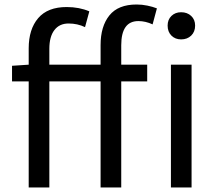

<svg xmlns="http://www.w3.org/2000/svg" viewBox="-20 -829 958 849"><path d="M735.8 0V-543H827.1V0ZM780.8 -654.8Q754.9 -654.8 738 -671.6Q721.2 -688.5 721.2 -715.8Q721.2 -742.2 738 -758.5Q754.9 -774.9 780.8 -774.9Q808.1 -774.9 825.4 -758.5Q842.8 -742.2 842.8 -715.8Q842.8 -688.5 825.4 -671.6Q808.1 -654.8 780.8 -654.8ZM33.2 -469.2V-538.1L106.9 -543V-615.2Q106.9 -699.7 148.9 -748.8Q190.9 -797.9 274.9 -797.9Q330.6 -797.9 375 -778.8L356 -709Q322.8 -725.1 283.2 -725.1Q242.7 -725.1 220.5 -696Q198.2 -667 198.2 -612.8V-543H424.8V-629.9Q424.8 -712.4 463.6 -760.7Q502.4 -809.1 584 -809.1Q607.9 -809.1 631.6 -804.2Q655.3 -799.3 673.8 -792L654.8 -721.2Q623.5 -735.8 591.8 -735.8Q516.1 -735.8 516.1 -628.9V-543H630.9V-469.2H516.1V0H424.8V-469.2H198.2V0H106.9V-469.2Z"/></svg>

Font: Source Han Sans CN
Style: Regular
Weight: 400
Designer: Ryoko NISHIZUKA  (kana, bopomofo & ideographs); Paul D. Hunt (Latin, Greek & Cyrillic); Sandoll Communications , Soo-you
Foundry: Adobe
Version: Version 2.004;hotconv 1.0.118;makeotfexe 2.5.65603